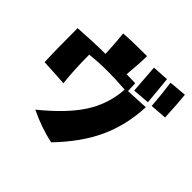

<svg xmlns="http://www.w3.org/2000/svg" viewBox="-206 -1025 1296 1296"><g transform="rotate(45 442.0 -376.5)"><path d="M217 -22Q386 -159 462.5 -280Q539 -401 548 -544Q456 -551 381 -551Q293 -551 212 -542Q212 -402 225 -282Q158 -287 35 -293Q30 -395 30 -613Q183 -623 286 -623Q283 -702 273 -805Q353 -811 495 -811Q495 -744 484 -627L568 -625L571 -553L733 -561Q725 -382 657 -234.5Q589 -87 449 58Q338 36 217 -22ZM583 -789 700 -796Q713 -670 719 -595L598 -585ZM734 -796 860 -807Q868 -733 874 -604L755 -595Q747 -702 734 -796Z"/></g></svg>

Font: Otomanopee One
Style: Regular
Weight: 400
Designer: Das Ende der Wildnis
Foundry: Gutenberg Labo
Version: Version 3.005